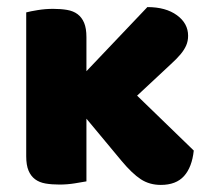

<svg xmlns="http://www.w3.org/2000/svg" viewBox="-20 -513 597 542"><path d="M527 -88Q522 -41 499.5 -16Q477 9 434 9Q402 9 377.5 -7Q353 -23 323 -59L224 -178V-1Q213 1 191.5 4.5Q170 8 148 8Q126 8 108.5 5Q91 2 79 -7Q67 -16 60.5 -31.5Q54 -47 54 -72V-478Q65 -481 86.5 -484.5Q108 -488 130 -488Q152 -488 169.5 -485Q187 -482 199 -473Q211 -464 217.5 -448.5Q224 -433 224 -408V-312L396 -493Q448 -493 479.5 -470Q511 -447 511 -412Q511 -397 505.5 -384.5Q500 -372 489.5 -359.5Q479 -347 462.5 -332Q446 -317 425 -297L367 -243Z"/></svg>

Font: Baloo Thambi
Style: Regular
Weight: 400
Designer: Aadarsh Rajan and Ek Type
Foundry: Ek Type
Version: Version 1.100;PS 1.000;hotconv 1.0.88;makeotf.lib2.5.647800;